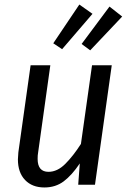

<svg xmlns="http://www.w3.org/2000/svg" viewBox="-20 -815 559 847"><path d="M59 -112Q59 -121 61 -143L115 -527H202L148 -141Q146 -131 146 -114Q146 -57 194 -57Q233 -57 268 -92Q303 -127 337 -180L386 -527H473L399 0H325L332 -94Q297 -42 261 -15Q225 12 176 12Q122 12 90.5 -21Q59 -54 59 -112ZM388 -754 254 -598 215 -624 330 -795ZM519 -742 378 -593 340 -621 463 -786Z"/></svg>

Font: Fira Sans Condensed
Style: Italic
Weight: 400
Width: 3
Italic angle: -8°
Designer: bBox Type GmbH & Carrois Corporate GbR & Edenspiekermann AG
Foundry: bBox Type GmbH & Carrois Corporate GbR & Edenspiekermann AG
Version: Version 4.301